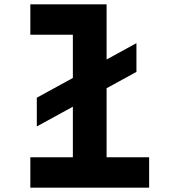

<svg xmlns="http://www.w3.org/2000/svg" viewBox="-20 -868 790 888"><path d="M473 -848V-140.8H669.7V0H120.3V-140.8H317V-707.2H120.3V-848ZM150.3 -416.1 611 -668.4V-535.5L150.3 -283.2Z"/></svg>

Font: Martian Mono sWd Rg
Style: Regular
Weight: 400
Width: 6
Monospace: yes
Designer: Roman Shamin
Foundry: Evil Martians
Version: Version 1.000